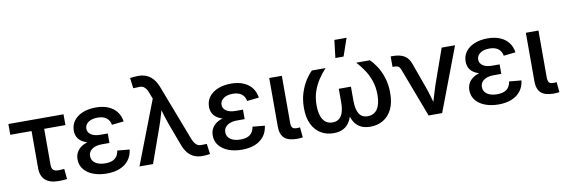

<svg xmlns="http://www.w3.org/2000/svg" viewBox="-54 -1153 4624 1574"><g transform="rotate(-10 2257.5 -366.5)"><path d="M335 2.9Q261.7 2.9 223.9 -30.8Q186 -64.5 186 -129.9V-439.5H8.8V-529.3H467.8V-439.5H291V-141.6Q291 -110.8 303.7 -97.7Q316.4 -84.5 347.7 -84.5Q358.9 -84.5 371.8 -85.4Q384.8 -86.4 396 -87.4L404.3 -1.5Q388.2 0.5 370.6 1.7Q353 2.9 335 2.9Z M734.4 10.7Q672.4 10.7 623 -7.8Q573.7 -26.4 545.2 -61.5Q516.6 -96.7 516.6 -145Q516.6 -176.8 529.8 -202.1Q543 -227.5 569.3 -245.6Q595.7 -263.7 635.3 -273.4Q674.8 -283.2 727.5 -283.2H797.9V-232.4H735.4Q701.2 -232.4 675.8 -222.9Q650.4 -213.4 636.5 -195.6Q622.6 -177.7 622.6 -152.8Q622.6 -116.7 653.3 -95.2Q684.1 -73.7 736.8 -73.7Q772 -73.7 795.7 -83.7Q819.3 -93.8 832.5 -112.8Q845.7 -131.8 850.1 -160.2L951.7 -150.9Q945.3 -99.1 917.2 -63Q889.2 -26.9 842.8 -8.1Q796.4 10.7 734.4 10.7ZM731.9 -254.9Q678.7 -254.9 640.1 -263.7Q601.6 -272.5 576.4 -288.8Q551.3 -305.2 539.3 -328.9Q527.3 -352.5 527.3 -381.8Q527.3 -429.7 554 -464.8Q580.6 -500 627.9 -519.3Q675.3 -538.6 736.8 -538.6Q795.9 -538.6 839.6 -520.3Q883.3 -502 909.7 -468Q936 -434.1 942.9 -386.2L843.8 -375.5Q837.9 -412.1 811 -433.1Q784.2 -454.1 736.8 -454.1Q689 -454.1 660.2 -433.3Q631.3 -412.6 631.3 -379.9Q631.3 -350.6 658.2 -331.1Q685.1 -311.5 738.8 -311.5H797.9V-254.9Z M1006.8 0 1210.4 -528.8 1191.4 -578.6Q1181.6 -606 1169.2 -620.6Q1156.7 -635.3 1140.9 -639.9Q1125 -644.5 1103 -641.6L1067.9 -640.6L1056.6 -727.5Q1070.3 -729.5 1088.9 -731.2Q1107.4 -732.9 1126.5 -732.9Q1164.1 -732.9 1194.6 -719.7Q1225.1 -706.5 1248.3 -679.4Q1271.5 -652.3 1287.1 -610.8L1463.9 -149.4Q1474.6 -122.6 1487.1 -107.7Q1499.5 -92.8 1515.1 -87.9Q1530.8 -83 1551.3 -85.4L1582.5 -86.4L1594.2 0Q1581.5 2 1564.7 3.7Q1547.9 5.4 1529.3 5.4Q1492.2 5.4 1461.9 -7.8Q1431.6 -21 1409.2 -48.1Q1386.7 -75.2 1371.6 -116.7L1305.2 -294.9Q1288.6 -340.8 1275.4 -385Q1262.2 -429.2 1249 -474.6H1279.3Q1266.1 -430.2 1253.4 -385.3Q1240.7 -340.3 1224.6 -294.9L1119.6 0Z M1859.9 10.7Q1797.9 10.7 1748.5 -7.8Q1699.2 -26.4 1670.7 -61.5Q1642.1 -96.7 1642.1 -145Q1642.1 -176.8 1655.3 -202.1Q1668.5 -227.5 1694.8 -245.6Q1721.2 -263.7 1760.7 -273.4Q1800.3 -283.2 1853 -283.2H1923.3V-232.4H1860.8Q1826.7 -232.4 1801.3 -222.9Q1775.9 -213.4 1762 -195.6Q1748 -177.7 1748 -152.8Q1748 -116.7 1778.8 -95.2Q1809.6 -73.7 1862.3 -73.7Q1897.5 -73.7 1921.1 -83.7Q1944.8 -93.8 1958 -112.8Q1971.2 -131.8 1975.6 -160.2L2077.1 -150.9Q2070.8 -99.1 2042.7 -63Q2014.6 -26.9 1968.3 -8.1Q1921.9 10.7 1859.9 10.7ZM1857.4 -254.9Q1804.2 -254.9 1765.6 -263.7Q1727.1 -272.5 1701.9 -288.8Q1676.8 -305.2 1664.8 -328.9Q1652.8 -352.5 1652.8 -381.8Q1652.8 -429.7 1679.4 -464.8Q1706.1 -500 1753.4 -519.3Q1800.8 -538.6 1862.3 -538.6Q1921.4 -538.6 1965.1 -520.3Q2008.8 -502 2035.2 -468Q2061.5 -434.1 2068.4 -386.2L1969.2 -375.5Q1963.4 -412.1 1936.5 -433.1Q1909.7 -454.1 1862.3 -454.1Q1814.5 -454.1 1785.6 -433.3Q1756.8 -412.6 1756.8 -379.9Q1756.8 -350.6 1783.7 -331.1Q1810.5 -311.5 1864.3 -311.5H1923.3V-254.9Z M2320.3 1.5Q2246.6 1.5 2213.4 -29.3Q2180.2 -60.1 2180.2 -125.5V-529.3H2285.2V-141.1Q2285.2 -109.4 2294.9 -97.4Q2304.7 -85.4 2332 -85.4Q2340.3 -85.4 2346.9 -85.9Q2353.5 -86.4 2358.4 -87.4L2366.7 -2.4Q2357.4 -1 2345.2 0.2Q2333 1.5 2320.3 1.5Z M2623 7.8Q2564.5 7.8 2518.1 -19.5Q2471.7 -46.9 2444.6 -101.1Q2417.5 -155.3 2417.5 -236.8Q2417.5 -307.1 2436.3 -364.5Q2455.1 -421.9 2482.4 -463.9Q2509.8 -505.9 2535.6 -529.3H2648.9Q2617.7 -495.1 2588.9 -452.9Q2560.1 -410.6 2541.7 -357.9Q2523.4 -305.2 2523.4 -239.3Q2523.4 -163.1 2550.8 -121.8Q2578.1 -80.6 2629.4 -80.6Q2677.7 -80.6 2702.1 -118.2Q2726.6 -155.8 2726.6 -227.5V-343.3H2827.6V-227.5Q2827.6 -155.8 2850.1 -118.2Q2872.6 -80.6 2921.9 -80.6Q2974.6 -80.6 3002.4 -121.6Q3030.3 -162.6 3030.3 -239.3Q3030.3 -306.2 3011.5 -359.1Q2992.7 -412.1 2963.9 -454.1Q2935.1 -496.1 2904.3 -529.3H3017.6Q3043.5 -505.9 3070.8 -464.4Q3098.1 -422.9 3116.9 -365.5Q3135.7 -308.1 3135.7 -236.8Q3135.7 -155.3 3108.6 -100.8Q3081.5 -46.4 3034.7 -19.3Q2987.8 7.8 2928.7 7.8Q2877.9 7.8 2845 -11Q2812 -29.8 2793.5 -62.7Q2774.9 -95.7 2766.1 -137.7H2784.7Q2776.9 -94.7 2757.6 -61.8Q2738.3 -28.8 2705.3 -10.5Q2672.4 7.8 2623 7.8ZM2742.7 -596.7 2760.3 -744.1H2861.8L2811 -596.7Z M3413.6 0 3258.8 -409.2Q3251.5 -428.2 3240 -435.8Q3228.5 -443.4 3207.5 -443.4H3191.4V-530.8H3210Q3268.6 -530.8 3304.4 -509Q3340.3 -487.3 3356.4 -439.9L3430.7 -233.9Q3446.8 -189 3459.5 -144Q3472.2 -99.1 3485.4 -54.2H3457.5Q3470.7 -99.1 3483.4 -144Q3496.1 -189 3511.2 -233.9L3615.7 -529.3H3727.1L3526.4 0Z M3996.1 10.7Q3934.1 10.7 3884.8 -7.8Q3835.4 -26.4 3806.9 -61.5Q3778.3 -96.7 3778.3 -145Q3778.3 -176.8 3791.5 -202.1Q3804.7 -227.5 3831.1 -245.6Q3857.4 -263.7 3897 -273.4Q3936.5 -283.2 3989.3 -283.2H4059.6V-232.4H3997.1Q3962.9 -232.4 3937.5 -222.9Q3912.1 -213.4 3898.2 -195.6Q3884.3 -177.7 3884.3 -152.8Q3884.3 -116.7 3915 -95.2Q3945.8 -73.7 3998.5 -73.7Q4033.7 -73.7 4057.4 -83.7Q4081.1 -93.8 4094.2 -112.8Q4107.4 -131.8 4111.8 -160.2L4213.4 -150.9Q4207 -99.1 4179 -63Q4150.9 -26.9 4104.5 -8.1Q4058.1 10.7 3996.1 10.7ZM3993.7 -254.9Q3940.4 -254.9 3901.9 -263.7Q3863.3 -272.5 3838.1 -288.8Q3813 -305.2 3801 -328.9Q3789.1 -352.5 3789.1 -381.8Q3789.1 -429.7 3815.7 -464.8Q3842.3 -500 3889.6 -519.3Q3937 -538.6 3998.5 -538.6Q4057.6 -538.6 4101.3 -520.3Q4145 -502 4171.4 -468Q4197.8 -434.1 4204.6 -386.2L4105.5 -375.5Q4099.6 -412.1 4072.8 -433.1Q4045.9 -454.1 3998.5 -454.1Q3950.7 -454.1 3921.9 -433.3Q3893.1 -412.6 3893.1 -379.9Q3893.1 -350.6 3919.9 -331.1Q3946.8 -311.5 4000.5 -311.5H4059.6V-254.9Z M4456.5 1.5Q4382.8 1.5 4349.6 -29.3Q4316.4 -60.1 4316.4 -125.5V-529.3H4421.4V-141.1Q4421.4 -109.4 4431.2 -97.4Q4440.9 -85.4 4468.3 -85.4Q4476.6 -85.4 4483.2 -85.9Q4489.7 -86.4 4494.6 -87.4L4502.9 -2.4Q4493.7 -1 4481.4 0.2Q4469.2 1.5 4456.5 1.5Z"/></g></svg>

Font: Inter 24pt Medium
Style: Regular
Weight: 500
Designer: Rasmus Andersson
Foundry: rsms
Version: Version 4.001;git-66647c0bb